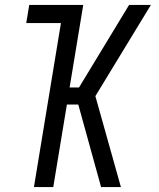

<svg xmlns="http://www.w3.org/2000/svg" viewBox="-20 -755 640 775"><path d="M388 0 296 -333H250L195 0H117L226 -662H86L98 -735H316L261 -402H299L501 -735H589L365 -367L468 0Z"/></svg>

Font: Iosevka Extended
Style: Italic
Weight: 400
Width: 7
Italic angle: -9°
Monospace: yes
Designer: Belleve Invis
Foundry: Belleve Invis
Version: Version 32.5.0; ttfautohint (v1.8.4)